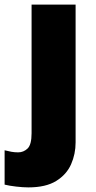

<svg xmlns="http://www.w3.org/2000/svg" viewBox="-71 -573 415 833"><path d="M52 240Q29 240 -1 236.5Q-31 233 -51 228V79Q-35 83 -21.5 85.5Q-8 88 8 88Q31 88 48.5 71.5Q66 55 66 5V-553H257V45Q257 95 237.5 139.5Q218 184 173 212Q128 240 52 240Z"/></svg>

Font: Noto Sans Khmer Black
Style: Regular
Weight: 900
Version: Version 2.003